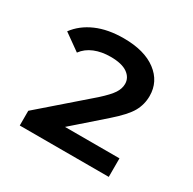

<svg xmlns="http://www.w3.org/2000/svg" viewBox="-104 -856 638 635"><g transform="rotate(30 215.0 -538.0)"><path d="M23.9 -675.3Q49.8 -710.4 94 -729.7Q138.2 -749 198.2 -749Q277.3 -749 322.3 -715.1Q367.2 -681.2 367.2 -626Q367.2 -593.8 351.6 -565.9Q335.9 -538.1 290 -498L175.8 -397.9H383.8V-327.1H43.9V-383.3L223.1 -539.1Q253.9 -566.9 265.4 -584.5Q276.9 -602.1 276.9 -620.1Q276.9 -644 255.4 -659.2Q233.9 -674.3 190.9 -674.3Q156.7 -674.3 129.9 -663.3Q103 -652.3 86.9 -630.4Z"/></g></svg>

Font: Montserrat SemiBold
Style: Regular
Weight: 600
Designer: Julieta Ulanovsky
Foundry: Julieta Ulanovsky
Version: Version 7.200